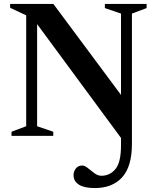

<svg xmlns="http://www.w3.org/2000/svg" viewBox="-20 -690 794 975"><path d="M650 40Q650 156 600.2 210.5Q550.5 265 461.5 265Q407.5 265 380.5 247.5Q353.5 230 353.5 199.5Q353.5 180.5 365.2 165.5Q377 150.5 397.5 150.5Q410.5 150.5 426.2 163.5Q442 176.5 459.2 189.5Q476.5 202.5 495 202.5Q537.5 202.5 566 168.8Q594.5 135 594.5 47.5V10.5L168.5 -567.5V-49L250.5 -21V0H38.5V-21L113 -49V-612L31.5 -650.5V-670H251L594.5 -208V-621L512.5 -649V-670H724.5V-649L650 -621Z"/></svg>

Font: Newsreader Text SemiBold
Style: Regular
Weight: 600
Designer: Hugues Gentile
Foundry: Production Type
Version: Version 1.001